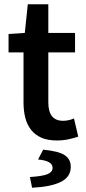

<svg xmlns="http://www.w3.org/2000/svg" viewBox="-20 -645 401 898"><path d="M246 12Q203 12 173.5 -1Q144 -14 125.5 -37.5Q107 -61 98.5 -93.5Q90 -126 90 -166V-400H20V-486L96 -491L110 -625H206V-491H331V-400H206V-166Q206 -80 275 -80Q288 -80 301.5 -83Q315 -86 326 -91L346 -6Q326 1 300.5 6.5Q275 12 246 12ZM130 233 120 183Q181 179 203.5 169Q226 159 226 140Q226 107 158 101L182 55Q255 62 283 81Q311 100 311 135Q311 183 264 206Q217 229 130 233Z"/></svg>

Font: Giro Semibold
Style: Regular
Weight: 600
Designer: Paul D. Hunt
Foundry: Adobe Systems Incorporated
Version: Version 1.000;PS 1.0;hotconv 1.0.88;makeotf.lib2.5.647800